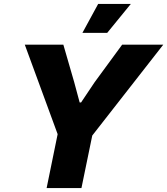

<svg xmlns="http://www.w3.org/2000/svg" viewBox="-20 -956 850 976"><path d="M273 -274 106 -729H302L357 -539L385 -435H392L461 -538L601 -729H810L449 -267L394 0H217ZM479 -936H645L525 -789H399Z"/></svg>

Font: Mona Sans ExtraBold
Style: Italic
Weight: 800
Italic angle: -11.7°
Designer: Deni Anggara
Foundry: GitHub
Version: Version 2.000